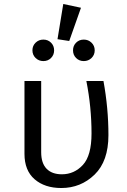

<svg xmlns="http://www.w3.org/2000/svg" viewBox="-20 -934 640 965"><path d="M298 -914 387 -895 328 -728 269 -737ZM159 -719.5Q175 -735 198 -735Q221 -735 236.5 -719.5Q252 -704 252 -681Q252 -658 236.5 -642.5Q221 -627 198 -627Q175 -627 159 -642.5Q143 -658 143 -681Q143 -704 159 -719.5ZM362.5 -719.5Q378 -735 401 -735Q424 -735 440 -719.5Q456 -704 456 -681Q456 -658 440 -642.5Q424 -627 401 -627Q378 -627 362.5 -642.5Q347 -658 347 -681Q347 -704 362.5 -719.5ZM500 -527Q525 -390 525 -255Q525 -124 455.5 -56.5Q386 11 288 11Q205 11 154 -33Q103 -77 103 -161V-527H187V-169Q187 -114 214 -86Q241 -58 291 -58Q353 -58 396.5 -105Q440 -152 440 -263Q440 -396 414 -527Z"/></svg>

Font: Fira Mono
Style: Regular
Weight: 400
Designer: Carrois Corporate & Edenspiekermann AG
Foundry: Carrois Corporate GbR & Edenspiekermann AG
Version: Version 3.206;PS 003.206;hotconv 1.0.70;makeotf.lib2.5.58329